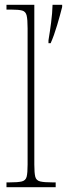

<svg xmlns="http://www.w3.org/2000/svg" viewBox="-20 -780 279 800"><path d="M182 -612Q188 -648 193 -686.5Q198 -725 199 -760H239V-751Q231 -719 218 -675Q205 -631 191 -600H182ZM7 0V-20H18Q55 -20 71 -24Q87 -28 91 -43.5Q95 -59 95 -94V-662Q95 -699 91 -715.5Q87 -732 72.5 -736Q58 -740 28 -740H7V-760H123V-94Q123 -59 127 -43.5Q131 -28 147.5 -24Q164 -20 200 -20H212V0Z"/></svg>

Font: Noto Serif Condensed Thin
Style: Regular
Weight: 100
Width: 3
Designer: Monotype Design Team
Foundry: Monotype Imaging Inc.
Version: Version 2.013; ttfautohint (v1.8.4.7-5d5b)